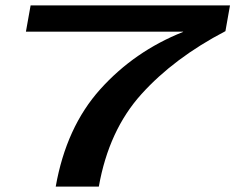

<svg xmlns="http://www.w3.org/2000/svg" viewBox="-20 -695 876 715"><path d="M187.5 0H348Q385 -209.5 506.5 -344.2Q628 -479 819.5 -579L836.5 -675H94L76.5 -577H662L661.5 -576Q480.5 -504 353.5 -362.8Q226.5 -221.5 187.5 0Z"/></svg>

Font: Anybody ExtraExpanded Medium
Style: Italic
Weight: 500
Width: 8
Italic angle: -10°
Version: Version 1.113;gftools[0.9.25]